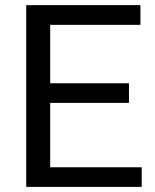

<svg xmlns="http://www.w3.org/2000/svg" viewBox="-20 -731 608 751"><path d="M484.4 -328.6V-405.3H176.3V-633.8H529.3V-710.9H82.5V0H534.2V-76.7H176.3V-328.6Z"/></svg>

Font: Dirooz FD
Style: FD
Weight: 400
Foundry: DejaVu fonts team - Redesigned by Saber Rastikerdar
Version: Version 0.2.1